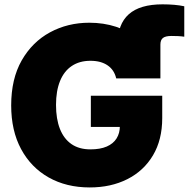

<svg xmlns="http://www.w3.org/2000/svg" viewBox="-20 -841 857 872"><path d="M514.2 -484.9V-640.6Q514.2 -731 564.7 -776.1Q615.2 -821.3 718.3 -821.3Q746.6 -821.3 771.7 -819.1Q796.9 -816.9 816.9 -812.5V-674.3Q803.7 -676.3 789.1 -677Q774.4 -677.7 758.8 -677.7Q731.9 -677.7 720.2 -668.7Q708.5 -659.7 708.5 -638.2V-484.9ZM387.7 10.3Q281.2 10.3 200.9 -35.2Q120.6 -80.6 75.7 -164.1Q30.8 -247.6 30.8 -362.3Q30.8 -482.9 78.6 -566.7Q126.5 -650.4 207 -694.1Q287.6 -737.8 385.7 -737.8Q450.7 -737.8 506.8 -719.5Q563 -701.2 606.4 -667.2Q649.9 -633.3 676.5 -586.9Q703.1 -540.5 708.5 -484.9H507.8Q503.4 -503.9 493.7 -518.8Q483.9 -533.7 469 -543.9Q454.1 -554.2 434.6 -559.6Q415 -564.9 390.6 -564.9Q341.3 -564.9 306.2 -541.5Q271 -518.1 252.7 -473.1Q234.4 -428.2 234.4 -364.7Q234.4 -300.8 252.2 -255.6Q270 -210.4 304.7 -186.5Q339.4 -162.6 390.6 -162.6Q435.1 -162.6 464.8 -175.5Q494.6 -188.5 509.5 -212.4Q524.4 -236.3 524.4 -268.6L560.5 -264.6H392.6V-406.2H716.8V-304.7Q716.8 -206.1 674.8 -135.5Q632.8 -64.9 558.3 -27.3Q483.9 10.3 387.7 10.3Z"/></svg>

Font: Inter 18pt Black
Style: Regular
Weight: 900
Designer: Rasmus Andersson
Foundry: rsms
Version: Version 4.001;git-66647c0bb